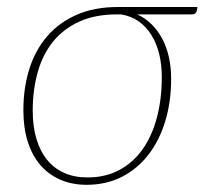

<svg xmlns="http://www.w3.org/2000/svg" viewBox="-20 -508 569 534"><path d="M361.5 -468Q384.5 -457.5 402.2 -439.8Q420 -422 432 -398.8Q444 -375.5 450 -347.8Q456 -320 456 -289Q456 -225.5 439.8 -171.5Q423.5 -117.5 393 -78Q362.5 -38.5 319 -16.2Q275.5 6 221 6Q180.5 6 147.8 -8.2Q115 -22.5 92.2 -49Q69.5 -75.5 57.2 -114Q45 -152.5 45 -201Q45 -264 61.8 -316.8Q78.5 -369.5 111.8 -407.8Q145 -446 194 -467.2Q243 -488.5 307.5 -488.5H529L528 -480Q527 -475 523.8 -471.5Q520.5 -468 512.5 -468ZM430 -293.5Q430 -328 422.8 -357.8Q415.5 -387.5 401.2 -410.5Q387 -433.5 365.8 -448.5Q344.5 -463.5 316.5 -468H305.5Q244.5 -468 200.2 -447.8Q156 -427.5 127.2 -391.8Q98.5 -356 84.8 -306.8Q71 -257.5 71 -200Q71 -156.5 81.2 -122Q91.5 -87.5 111 -63.5Q130.5 -39.5 158.8 -27Q187 -14.5 223.5 -14.5Q273 -14.5 311.5 -35Q350 -55.5 376.2 -92.2Q402.5 -129 416.2 -180.5Q430 -232 430 -293.5Z"/></svg>

Font: Lato Thin
Style: Italic
Weight: 200
Italic angle: -7°
Designer: Lukasz Dziedzic
Foundry: tyPoland Lukasz Dziedzic
Version: Version 2.007; 2014-02-27